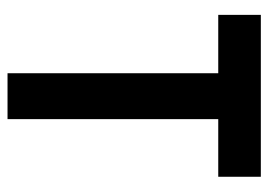

<svg xmlns="http://www.w3.org/2000/svg" viewBox="-124 -606 730 523"><g transform="rotate(90 241.5 -345.0)"><path d="M21 -574V-690H462V-574H305V0H180V-574Z"/></g></svg>

Font: Radio Canada Condensed SemiBold
Style: Regular
Weight: 600
Width: 3
Designer: Charles Daoud, Etienne Aubert Bonn, Alexandre Saumier Demers, Jacques Le Bailly
Foundry: Radio-Canada
Version: Version 2.104; ttfautohint (v1.8.4.7-5d5b);gftools[0.9.28.de